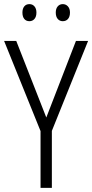

<svg xmlns="http://www.w3.org/2000/svg" viewBox="-20 -964 448 933"><path d="M205 -393 349 -765H408L232 -328V-51H177V-327L0 -765H59ZM89 -903Q89 -922 98 -933Q107 -944 123 -944Q138 -944 147.5 -933Q157 -922 157 -903Q157 -883 147.5 -872Q138 -861 123 -861Q107 -861 98 -872Q89 -883 89 -903ZM251 -903Q251 -922 260.5 -933Q270 -944 285 -944Q300 -944 310 -933Q320 -922 320 -903Q320 -883 310.5 -872Q301 -861 285 -861Q270 -861 260.5 -872Q251 -883 251 -903Z"/></svg>

Font: Noto Sans Tamil UI Condensed Light
Style: Regular
Weight: 300
Width: 3
Designer: Jelle Bosma - Monotype Design Team
Foundry: Monotype Imaging Inc.
Version: Version 2.004; ttfautohint (v1.8.4.7-5d5b)